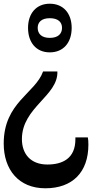

<svg xmlns="http://www.w3.org/2000/svg" viewBox="-108 -569 559 1034"><path d="M160 -549C87 -549 43 -496 43 -419C43 -340 87 -287 160 -287C234 -287 278 -340 278 -419C278 -496 234 -549 160 -549ZM160 -471C206 -471 226 -449 226 -419C226 -388 206 -365 160 -365C115 -365 95 -388 95 -419C95 -449 115 -471 160 -471ZM124 -184C82 -66 -88 -17 -88 204C-88 344 -8 445 136 445C282 445 368 359 368 210C368 192 367 180 365 171H298V181C298 285 228 317 147 317C58 317 10 261 10 180C10 9 206 -53 201 -184Z"/></svg>

Font: Noto Serif Myanmar Condensed
Style: Regular
Weight: 400
Width: 3
Designer: Ben Mitchell and the Monotype Design Team
Foundry: Monotype Imaging Inc.
Version: Version 2.106